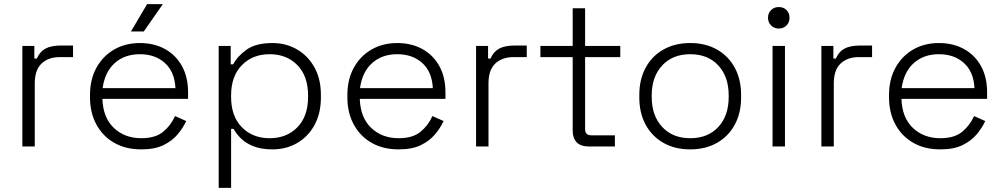

<svg xmlns="http://www.w3.org/2000/svg" viewBox="-20 -708 4851 928"><path d="M88 0V-486H146V-425H158Q172 -458 199.5 -473Q227 -488 276 -488H333V-432H269Q214 -432 181 -401Q148 -370 148 -304V0Z M663 14Q588 14 532.5 -17.5Q477 -49 446 -106Q415 -163 415 -237V-249Q415 -324 446 -380.5Q477 -437 531.5 -468.5Q586 -500 656 -500Q724 -500 776.5 -471.5Q829 -443 859 -389.5Q889 -336 889 -262V-230H475Q478 -139 530.5 -89.5Q583 -40 663 -40Q731 -40 768.5 -71Q806 -102 826 -147L880 -123Q865 -90 838.5 -58.5Q812 -27 770 -6.5Q728 14 663 14ZM476 -282H828Q824 -361 777 -403.5Q730 -446 656 -446Q583 -446 535 -403.5Q487 -361 476 -282ZM613 -556 691 -688H767L675 -556Z M1037 200V-486H1095V-397H1107Q1128 -437 1172.5 -468.5Q1217 -500 1297 -500Q1362 -500 1415 -469.5Q1468 -439 1499.5 -383Q1531 -327 1531 -249V-237Q1531 -160 1500 -103.5Q1469 -47 1416 -16.5Q1363 14 1297 14Q1244 14 1206.5 -0.5Q1169 -15 1145.5 -38Q1122 -61 1109 -85H1097V200ZM1283 -40Q1366 -40 1417.5 -93Q1469 -146 1469 -239V-247Q1469 -340 1417.5 -393Q1366 -446 1283 -446Q1201 -446 1149 -393Q1097 -340 1097 -247V-239Q1097 -146 1149 -93Q1201 -40 1283 -40Z M1907 14Q1832 14 1776.5 -17.5Q1721 -49 1690 -106Q1659 -163 1659 -237V-249Q1659 -324 1690 -380.5Q1721 -437 1775.5 -468.5Q1830 -500 1900 -500Q1968 -500 2020.5 -471.5Q2073 -443 2103 -389.5Q2133 -336 2133 -262V-230H1719Q1722 -139 1774.5 -89.5Q1827 -40 1907 -40Q1975 -40 2012.5 -71Q2050 -102 2070 -147L2124 -123Q2109 -90 2082.5 -58.5Q2056 -27 2014 -6.5Q1972 14 1907 14ZM1720 -282H2072Q2068 -361 2021 -403.5Q1974 -446 1900 -446Q1827 -446 1779 -403.5Q1731 -361 1720 -282Z M2281 0V-486H2339V-425H2351Q2365 -458 2392.5 -473Q2420 -488 2469 -488H2526V-432H2462Q2407 -432 2374 -401Q2341 -370 2341 -304V0Z M2826 0Q2787 0 2767.5 -20Q2748 -40 2748 -76V-432H2592V-486H2748V-668H2808V-486H2978V-432H2808V-84Q2808 -54 2838 -54H2952V0Z M3316 14Q3242 14 3186.5 -17.5Q3131 -49 3100.5 -105.5Q3070 -162 3070 -237V-249Q3070 -324 3100.5 -380.5Q3131 -437 3186.5 -468.5Q3242 -500 3316 -500Q3390 -500 3445.5 -468.5Q3501 -437 3531.5 -380.5Q3562 -324 3562 -249V-237Q3562 -162 3531.5 -105.5Q3501 -49 3445.5 -17.5Q3390 14 3316 14ZM3316 -40Q3402 -40 3452 -94.5Q3502 -149 3502 -239V-247Q3502 -337 3452 -391.5Q3402 -446 3316 -446Q3231 -446 3180.5 -391.5Q3130 -337 3130 -247V-239Q3130 -149 3180.5 -94.5Q3231 -40 3316 -40Z M3714 0V-486H3774V0ZM3744 -570Q3722 -570 3707 -585Q3692 -600 3692 -622Q3692 -645 3707 -659.5Q3722 -674 3744 -674Q3767 -674 3781.5 -659.5Q3796 -645 3796 -622Q3796 -600 3781.5 -585Q3767 -570 3744 -570Z M3950 0V-486H4008V-425H4020Q4034 -458 4061.5 -473Q4089 -488 4138 -488H4195V-432H4131Q4076 -432 4043 -401Q4010 -370 4010 -304V0Z M4525 14Q4450 14 4394.5 -17.5Q4339 -49 4308 -106Q4277 -163 4277 -237V-249Q4277 -324 4308 -380.5Q4339 -437 4393.5 -468.5Q4448 -500 4518 -500Q4586 -500 4638.5 -471.5Q4691 -443 4721 -389.5Q4751 -336 4751 -262V-230H4337Q4340 -139 4392.5 -89.5Q4445 -40 4525 -40Q4593 -40 4630.5 -71Q4668 -102 4688 -147L4742 -123Q4727 -90 4700.5 -58.5Q4674 -27 4632 -6.5Q4590 14 4525 14ZM4338 -282H4690Q4686 -361 4639 -403.5Q4592 -446 4518 -446Q4445 -446 4397 -403.5Q4349 -361 4338 -282Z"/></svg>

Font: Space Grotesk Light Light
Style: Regular
Weight: 300
Version: Version 2.000